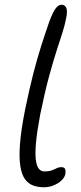

<svg xmlns="http://www.w3.org/2000/svg" viewBox="-20 -780 344 811"><path d="M165 11Q142 11 121.5 4Q101 -3 86.5 -22Q72 -41 66 -77.5Q60 -114 64.5 -172.5Q69 -231 86 -317Q104 -404 120.5 -468.5Q137 -533 154 -586Q171 -639 189 -691Q204 -730 215.5 -745Q227 -760 240 -760Q254 -760 260 -746.5Q266 -733 259 -701Q254 -674 243.5 -641.5Q233 -609 218.5 -564Q204 -519 186.5 -454.5Q169 -390 150 -297Q137 -228 132.5 -182Q128 -136 131 -108Q134 -80 143.5 -68Q153 -56 166 -56Q187 -56 199 -60.5Q211 -65 219.5 -69.5Q228 -74 238 -74Q252 -74 255 -66Q258 -58 256 -45Q253 -30 239.5 -17.5Q226 -5 206.5 3Q187 11 165 11Z"/></svg>

Font: Shantell Sans Light
Style: Italic
Weight: 300
Italic angle: -11°
Designer: Stephen Nixon, Anya Danilova, Shantell Martin
Foundry: Arrow Type
Version: Version 1.008;[ac192a2d6]